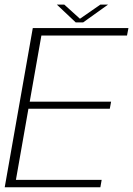

<svg xmlns="http://www.w3.org/2000/svg" viewBox="-29 -794 564 814"><path d="M-9 0H396.5L402 -31.5H38.5L91.5 -333H436.5L442 -363H97L146.5 -643.5H509.5L515.5 -675H110ZM292 -699H323.5L429 -774.5H396.5L310 -714.5L243.5 -774.5H212Z"/></svg>

Font: Anybody Thin ExtraLight
Style: Italic
Weight: 250
Italic angle: -10°
Version: Version 1.113;gftools[0.9.25]